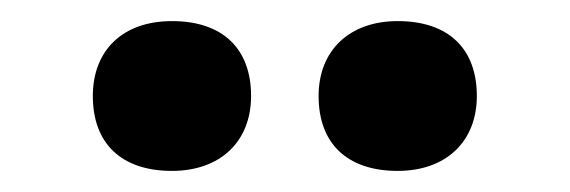

<svg xmlns="http://www.w3.org/2000/svg" viewBox="-20 -755 540 182"><path d="M357 -593C403 -593 432 -621 432 -664C432 -709 405 -735 357 -735C311 -735 282 -707 282 -664C282 -619 309 -593 357 -593ZM68 -664C68 -619 95 -593 143 -593C189 -593 218 -621 218 -664C218 -709 191 -735 143 -735C96 -735 68 -707 68 -664Z"/></svg>

Font: Easer Grotesk Medium
Style: Regular
Weight: 500
Designer: Boardeaser, Bonnie Shaver-Troup, Thomas Jockin
Foundry: Lexend
Version: Version 1.001;Glyphs 3.1.2 (3151)